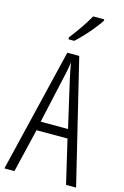

<svg xmlns="http://www.w3.org/2000/svg" viewBox="-140 -1009 694 1071"><g transform="rotate(15 207.0 -473.5)"><path d="M356 0 297 -252H118L58 0H0L172 -714H241L414 0ZM224 -574Q218 -600 214 -622Q210 -644 206 -667Q200 -624 188 -574L128 -304H286ZM323 -939Q308 -916 285 -887.5Q262 -859 237 -832.5Q212 -806 192 -788H159V-800Q190 -840 214 -875Q238 -910 259 -947H323Z"/></g></svg>

Font: Noto Sans Sinhala UI ExtraCondensed Light
Style: Regular
Weight: 300
Width: 2
Designer: Jelle Bosma - Monotype Design Team
Foundry: Monotype Imaging Inc.
Version: Version 2.006; ttfautohint (v1.8.4.7-5d5b)